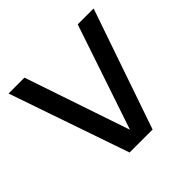

<svg xmlns="http://www.w3.org/2000/svg" viewBox="-173 -888 1068 1068"><g transform="rotate(-45 361.5 -354.0)"><path d="M152 -708 362 -88 571 -708H696L452 0H271L27 -708Z"/></g></svg>

Font: Metropolitano Medium
Style: Regular
Weight: 500
Designer: Fonts by Alex Slobzheninov & Chris M. Simpson / Changes by Cristiano Sobral
Foundry: Fonts by Alex Slobzheninov & Chris M. Simpson / Changes by Cristiano Sobral
Version: Version 1.00;August 30, 2020;FontCreator 13.0.0.2681 64-bit